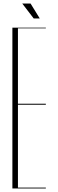

<svg xmlns="http://www.w3.org/2000/svg" viewBox="-20 -1062 328 1082"><path d="M238.3 0V-4.9H81.1V-471.7H238.3V-477.5H81.1V-902.3H238.3V-906.2H49.8V0ZM169.9 -958H204.1L152.3 -1042H105.5Z"/></svg>

Font: Caledo
Style: Light
Weight: 300
Designer: BSozoo
Foundry: BSozoo
Version: Version 002.000